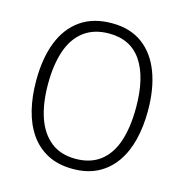

<svg xmlns="http://www.w3.org/2000/svg" viewBox="-108 -825 897 935"><g transform="rotate(15 340.5 -357.5)"><path d="M622 -358Q622 -279 605.5 -212Q589 -145 554 -95Q519 -45 466 -17.5Q413 10 341 10Q267 10 213.5 -18Q160 -46 125.5 -96Q91 -146 74.5 -213Q58 -280 58 -359Q58 -473 90 -554.5Q122 -636 185.5 -680.5Q249 -725 343 -725Q436 -725 498 -679Q560 -633 591 -550.5Q622 -468 622 -358ZM118 -358Q118 -261 142.5 -190Q167 -119 216.5 -80Q266 -41 341 -41Q416 -41 465.5 -79Q515 -117 538.5 -188Q562 -259 562 -358Q562 -509 507 -591Q452 -673 343 -673Q267 -673 216.5 -635Q166 -597 142 -526.5Q118 -456 118 -358Z"/></g></svg>

Font: Noto Sans Hebrew SemiCondensed Light
Style: Regular
Weight: 300
Width: 4
Designer: Monotype Design Team
Foundry: Monotype Imaging Inc.
Version: Version 2.003